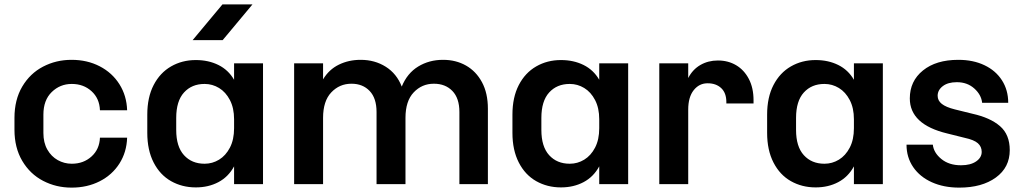

<svg xmlns="http://www.w3.org/2000/svg" viewBox="-20 -850 4664 876"><path d="M46 -258V-312Q46 -395 81.5 -455Q117 -515 176.5 -546Q236 -577 306 -577H307Q378 -577 435 -547.5Q492 -518 525 -465.5Q558 -413 560 -347H436Q434 -401 397.5 -434Q361 -467 308 -467H307Q254 -467 216 -430Q178 -393 178 -327V-243Q178 -199 196 -167.5Q214 -136 243.5 -119.5Q273 -103 307 -103H308Q361 -103 397.5 -136Q434 -169 436 -222H560Q558 -156 525 -104Q492 -52 435 -23Q378 6 307 6H306Q236 6 176.5 -25Q117 -56 81.5 -116Q46 -176 46 -258Z M996 -667H859L995 -830H1132ZM1180 -561V-10H1048V-91Q1022 -43 976.5 -19Q931 5 874 5H873Q811 5 760.5 -23.5Q710 -52 681 -108.5Q652 -165 652 -244V-327Q652 -406 681 -462Q710 -518 760.5 -547Q811 -576 873 -576H874Q931 -576 976.5 -553.5Q1022 -531 1048 -486V-561ZM1048 -265V-306Q1048 -357 1029 -393.5Q1010 -430 979.5 -448.5Q949 -467 914 -467H913Q855 -467 819.5 -428Q784 -389 784 -312V-257Q784 -181 819.5 -142Q855 -103 913 -103H914Q949 -103 979.5 -121.5Q1010 -140 1029 -176.5Q1048 -213 1048 -265Z M1322 -561H1454V-488Q1481 -533 1526 -555Q1571 -577 1625 -577H1626Q1690 -577 1740 -545.5Q1790 -514 1813 -455Q1838 -516 1888 -546.5Q1938 -577 2001 -577H2002Q2060 -577 2106 -551Q2152 -525 2179 -475Q2206 -425 2206 -354V-10H2076V-339Q2076 -402 2044 -435Q2012 -468 1960 -468H1959Q1905 -468 1867.5 -428.5Q1830 -389 1830 -312V-10H1698V-339Q1698 -402 1666.5 -435Q1635 -468 1584 -468H1583Q1529 -468 1491.5 -428.5Q1454 -389 1454 -312V-10H1322Z M2846 -561V-10H2714V-91Q2688 -43 2642.5 -19Q2597 5 2540 5H2539Q2477 5 2426.5 -23.5Q2376 -52 2347 -108.5Q2318 -165 2318 -244V-327Q2318 -406 2347 -462Q2376 -518 2426.5 -547Q2477 -576 2539 -576H2540Q2597 -576 2642.5 -553.5Q2688 -531 2714 -486V-561ZM2714 -265V-306Q2714 -357 2695 -393.5Q2676 -430 2645.5 -448.5Q2615 -467 2580 -467H2579Q2521 -467 2485.5 -428Q2450 -389 2450 -312V-257Q2450 -181 2485.5 -142Q2521 -103 2579 -103H2580Q2615 -103 2645.5 -121.5Q2676 -140 2695 -176.5Q2714 -213 2714 -265Z M2988 -561H3120V-494Q3140 -533 3175.5 -553.5Q3211 -574 3255 -574H3256Q3302 -574 3338.5 -552.5Q3375 -531 3396.5 -490Q3418 -449 3418 -393V-378H3294V-384Q3294 -426 3270.5 -448Q3247 -470 3209 -470H3208Q3170 -470 3145 -438.5Q3120 -407 3120 -350V-10H2988Z M4008 -561V-10H3876V-91Q3850 -43 3804.5 -19Q3759 5 3702 5H3701Q3639 5 3588.5 -23.5Q3538 -52 3509 -108.5Q3480 -165 3480 -244V-327Q3480 -406 3509 -462Q3538 -518 3588.5 -547Q3639 -576 3701 -576H3702Q3759 -576 3804.5 -553.5Q3850 -531 3876 -486V-561ZM3876 -265V-306Q3876 -357 3857 -393.5Q3838 -430 3807.5 -448.5Q3777 -467 3742 -467H3741Q3683 -467 3647.5 -428Q3612 -389 3612 -312V-257Q3612 -181 3647.5 -142Q3683 -103 3741 -103H3742Q3777 -103 3807.5 -121.5Q3838 -140 3857 -176.5Q3876 -213 3876 -265Z M4116 -190H4236Q4240 -153 4275 -124.5Q4310 -96 4364 -96H4365Q4408 -96 4433.5 -113.5Q4459 -131 4459 -157Q4459 -181 4441.5 -196.5Q4424 -212 4382 -221L4302 -241Q4131 -282 4131 -401Q4131 -480 4191 -528.5Q4251 -577 4352 -577H4353Q4420 -577 4471.5 -552.5Q4523 -528 4551.5 -483.5Q4580 -439 4580 -381H4461Q4457 -418 4425 -446.5Q4393 -475 4346 -475H4345Q4305 -475 4281.5 -457Q4258 -439 4258 -413Q4258 -391 4277 -376Q4296 -361 4336 -351L4417 -331Q4498 -313 4542.5 -274.5Q4587 -236 4587 -165Q4587 -86 4523.5 -40Q4460 6 4357 6H4356Q4286 6 4231.5 -18.5Q4177 -43 4146.5 -87.5Q4116 -132 4116 -190Z"/></svg>

Font: 카카오 큰글씨 ExtraBold
Style: Regular
Weight: 800
Designer: Park Young-rak; Lee Sang-min; Kim Jung-jin; Min Bon; Park Min-gyu;
Foundry: Kakao Corporation
Version: Version 2.003